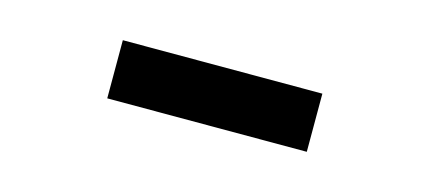

<svg xmlns="http://www.w3.org/2000/svg" viewBox="-26 -873 678 303"><g transform="rotate(15 313.0 -721.5)"><path d="M150 -674H476V-769H150Z"/></g></svg>

Font: Noto Sans TC
Style: Bold
Weight: 700
Designer: Ryoko NISHIZUKA 西塚涼子 (kana, bopomofo & ideographs); Paul D. Hunt (Latin, Greek & Cyrillic); Sandoll Communications 산돌커뮤니
Foundry: Adobe
Version: Version 2.004;hotconv 1.0.118;makeotfexe 2.5.65603